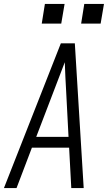

<svg xmlns="http://www.w3.org/2000/svg" viewBox="-29 -955 549 975"><path d="M-9 0 280 -735H351L396 0H333L322 -205H133L55 0ZM319 -260 307 -490Q305 -527 303 -564.5Q301 -602 300 -639Q286 -602 271.5 -564.5Q257 -527 243 -490L155 -260ZM482 -835H383L399 -935H499ZM183 -835 199 -935H299L282 -835Z"/></svg>

Font: Iosevka SS04 Light
Style: Italic
Weight: 300
Italic angle: -9°
Monospace: yes
Designer: Belleve Invis
Foundry: Belleve Invis
Version: Version 19.0.0; ttfautohint (v1.8.4)